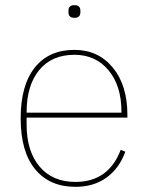

<svg xmlns="http://www.w3.org/2000/svg" viewBox="-20 -711 573 743"><path d="M245 -663V-670Q245 -691 268 -691Q291 -691 291 -670V-663Q291 -642 268 -642Q245 -642 245 -663ZM272 12Q172 12 116 -56Q60 -124 60 -253Q60 -381 114.5 -449.5Q169 -518 268 -518Q360 -518 416.5 -449.5Q473 -381 473 -266V-256H83V-229Q83 -126 133 -66.5Q183 -7 272 -7Q400 -7 447 -131L465 -124Q442 -60 392.5 -24Q343 12 272 12ZM268 -499Q180 -499 131.5 -439.5Q83 -380 83 -277V-275H450V-279Q450 -379 400 -439Q350 -499 268 -499Z"/></svg>

Font: IBM Plex Sans Thin
Style: Regular
Weight: 100
Designer: Mike Abbink, Paul van der Laan, Pieter van Rosmalen
Foundry: Bold Monday
Version: Version 3.0